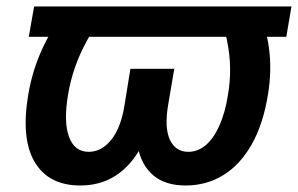

<svg xmlns="http://www.w3.org/2000/svg" viewBox="-20 -566 925 596"><path d="M884.8 -545.9 868.7 -451.7H69.3L85.9 -545.9ZM193.8 -545.9H317.4Q277.8 -490.7 252.2 -444.1Q226.6 -397.5 212.2 -355.2Q197.8 -313 190.9 -270Q177.2 -187.5 194.3 -141.1Q211.4 -94.7 255.4 -94.7Q294.9 -94.7 325 -131.6Q355 -168.5 366.2 -237.8L384.8 -352.5H479.5L461.4 -247.1Q448.7 -168 418 -110.1Q387.2 -52.2 339.6 -21.2Q292 9.8 229 9.8Q131.3 9.8 87.9 -62.7Q44.4 -135.3 67.9 -273.4Q80.6 -348.6 112.5 -417.2Q144.5 -485.8 193.8 -545.9ZM652.8 -545.9H775.9Q805.7 -485.4 814.9 -417Q824.2 -348.6 812 -273.4Q796.9 -180.2 761 -117.2Q725.1 -54.2 672.9 -22.2Q620.6 9.8 556.2 9.8Q493.2 9.8 456.1 -21.5Q418.9 -52.7 407.5 -110.6Q396 -168.5 408.7 -247.1L426.3 -352.5H521L501.5 -237.8Q490.2 -168 507.8 -131.3Q525.4 -94.7 564.5 -94.7Q594.2 -94.7 618.7 -115.5Q643.1 -136.2 660.9 -175.8Q678.7 -215.3 687.5 -270.5Q694.8 -312.5 694.3 -354.5Q693.8 -396.5 684.1 -443.4Q674.3 -490.2 652.8 -545.9Z"/></svg>

Font: Inter 20pt SemiBold
Style: Italic
Weight: 600
Italic angle: -9.3988°
Version: Version 4.001;git-66647c0bb